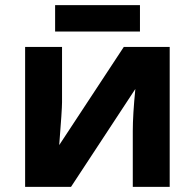

<svg xmlns="http://www.w3.org/2000/svg" viewBox="-20 -729 760 749"><path d="M195 -709H526V-606H195ZM78 -546H222V-330Q222 -301 211 -163L463 -546H642V0H498V-218Q498 -281 508 -382L257 0H78Z"/></svg>

Font: OpenSansMMV
Style: Bold
Weight: 700
Foundry: Ascender Corporation
Version: Version 4.001